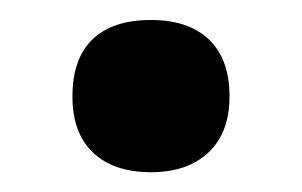

<svg xmlns="http://www.w3.org/2000/svg" viewBox="-20 -425 305 194"><path d="M53.2 -327.6Q53.2 -365.7 73.5 -385.3Q93.8 -404.8 132.8 -404.8Q170.4 -404.8 191.2 -385Q211.9 -365.2 211.9 -327.6Q211.9 -291 190.7 -271Q169.4 -251 132.8 -251Q94.7 -251 74 -270.8Q53.2 -290.5 53.2 -327.6Z"/></svg>

Font: Bpm'online Open Sans
Style: Bold
Weight: 700
Foundry: Ascender Corporation
Version: Version 1.10